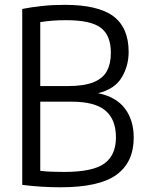

<svg xmlns="http://www.w3.org/2000/svg" viewBox="-20 -768 604 794"><path d="M230.5 6.5Q192 6.5 151 4Q110 1.5 72 -3.5V-731Q109.5 -738.5 153.5 -743.2Q197.5 -748 247.5 -748Q385.5 -748 448.8 -700.8Q512 -653.5 512 -553Q512 -495.5 483.2 -447.5Q454.5 -399.5 385.5 -382.5Q459 -368 496 -320Q533 -272 533 -198.5Q533 -97.5 462 -45.5Q391 6.5 230.5 6.5ZM254.5 -684.5Q222 -684.5 196.5 -682.5Q171 -680.5 146.5 -676.5V-412H258Q327.5 -412 366.8 -428Q406 -444 422.2 -474.5Q438.5 -505 438.5 -549.5Q438.5 -621.5 397 -653Q355.5 -684.5 254.5 -684.5ZM246 -57Q363 -57 411.2 -91.5Q459.5 -126 459.5 -200Q459.5 -274 415.8 -310.8Q372 -347.5 276.5 -347.5H146.5V-61.5Q171.5 -58.5 196.5 -57.8Q221.5 -57 246 -57Z"/></svg>

Font: Encode Sans Cnd
Style: Regular
Weight: 400
Width: 3
Designer: Multiple Designers
Foundry: Impallari Type
Version: Version 3.002; ttfautohint (v1.8.3) -l 8 -r 50 -G 200 -x 14 